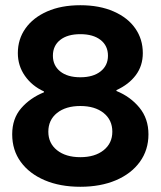

<svg xmlns="http://www.w3.org/2000/svg" viewBox="-20 -705 615 735"><path d="M287.5 10Q210 10 151.2 -15Q92.5 -40 59.6 -85Q26.7 -130 26.7 -190.8Q26.7 -250.8 60.8 -290.4Q95 -330 148.3 -351.7V-355Q102.5 -375.8 75.4 -414.6Q48.3 -453.3 48.3 -501.7Q48.3 -555 77.5 -596.2Q106.7 -637.5 160.4 -661.2Q214.2 -685 287.5 -685Q360.8 -685 415 -661.2Q469.2 -637.5 497.9 -596.2Q526.7 -555 526.7 -501.7Q526.7 -453.3 500 -417.5Q473.3 -381.7 425.8 -360V-356.7Q479.2 -335 513.8 -292.9Q548.3 -250.8 548.3 -190.8Q548.3 -130.8 515.4 -85.4Q482.5 -40 423.8 -15Q365 10 287.5 10ZM287.5 -103.3Q343.3 -103.3 376.7 -130Q410 -156.7 410 -200.8Q410 -245.8 376.7 -272.5Q343.3 -299.2 287.5 -299.2Q231.7 -299.2 198.3 -272.5Q165 -245.8 165 -200.8Q165 -156.7 198.3 -130Q231.7 -103.3 287.5 -103.3ZM287.5 -409.2Q336.7 -409.2 365 -431.7Q393.3 -454.2 393.3 -491.7Q393.3 -530 365 -552.1Q336.7 -574.2 287.5 -574.2Q238.3 -574.2 210.4 -552.1Q182.5 -530 182.5 -491.7Q182.5 -454.2 210.4 -431.7Q238.3 -409.2 287.5 -409.2Z"/></svg>

Font: Funnel Display Light
Style: Bold
Weight: 700
Version: Version 1.000